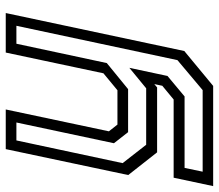

<svg xmlns="http://www.w3.org/2000/svg" viewBox="-88 -512 780 685"><g transform="rotate(-90 302.5 -170.0)"><path d="M101 0 20 -103 112.5 -540H254L176 -172L200 -141.5H322.5L383 -191.5L457 -540H598L462.5 97L338 200H-19.5L10.5 59H289.5L338.5 18.5L344.5 -10L332.5 0ZM32 162.5H323L430 72.5L552.5 -502H488.5L419.5 -179.5L326.5 -103.5H173L133.5 -154L207.5 -502H143.5L62.5 -123L128 -39H329.5L402.5 -99L373.5 37L300.5 98H45.5Z"/></g></svg>

Font: Tourney
Style: Italic
Weight: 400
Italic angle: -12°
Version: Version 1.015